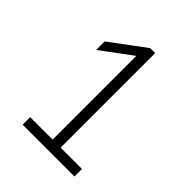

<svg xmlns="http://www.w3.org/2000/svg" viewBox="-153 -893 668 668"><g transform="rotate(45 181.0 -559.0)"><path d="M71 -308V-345H181.5V-757L68 -672.5V-714.5L196.5 -810H221V-345H326V-308Z"/></g></svg>

Font: Encode Sans SmCnd XLt
Style: Regular
Weight: 200
Width: 4
Designer: Multiple Designers
Foundry: Impallari Type
Version: Version 3.002; ttfautohint (v1.8.3) -l 8 -r 50 -G 200 -x 14 